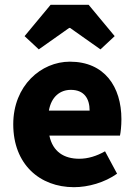

<svg xmlns="http://www.w3.org/2000/svg" viewBox="-20 -765 560 797"><path d="M287 12C346 12 414 -7 466 -44L416 -137C381 -117 345 -106 309 -106C246 -106 199 -135 185 -202H478C481 -216 484 -242 484 -270C484 -405 414 -509 270 -509C151 -509 35 -410 35 -249C35 -83 145 12 287 12ZM183 -306C193 -364 230 -392 274 -392C330 -392 352 -355 352 -306ZM141 -560 267 -649H271L397 -560L456 -615L348 -745H190L82 -615Z"/></svg>

Font: DAIFUKU Sans
Style: Bold
Weight: 700
Designer: Original font ‘Source Han Sans JP’ : Paul D. Hunt
Foundry: Daifuku
Version: Version 1.000